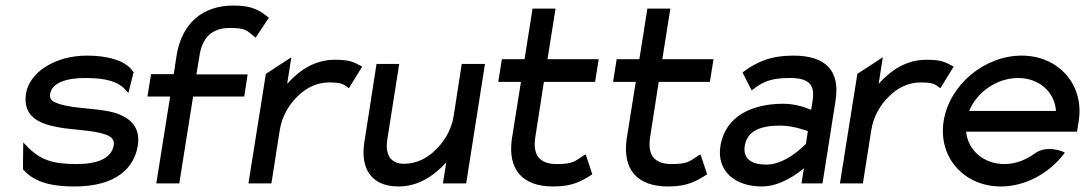

<svg xmlns="http://www.w3.org/2000/svg" viewBox="-20 -663 3922 694"><path d="M74 -325C61 -241 123 -215 191 -203C244 -193 313 -193 358 -178C379 -171 395 -161 391 -138C383 -89 329 -70 257 -70C169 -70 123 -85 73 -139L64 -148L63 -51L65 -49C108 0 177 11 250 11C401 11 465 -57 478 -136C488 -201 454 -232 410 -250C350 -274 253 -267 192 -288C172 -295 158 -302 161 -323C168 -365 222 -381 288 -381C369 -381 409 -367 438 -334L444 -327L463 -402L462 -403C434 -447 362 -462 295 -462C175 -462 86 -399 74 -325Z M513 -314H595L545 0H628L678 -314H863L875 -394H690L701 -461C711 -527 746 -562 811 -562C870 -562 874 -551 900 -530L904 -527L952 -599L949 -601C920 -624 894 -643 824 -643C712 -643 639 -579 619 -467L608 -395H526Z M878 0H961L991 -191C999 -244 1026 -287 1057 -316C1084 -343 1123 -365 1169 -365C1214 -365 1221 -359 1237 -347L1241 -344L1289 -422L1284 -425C1258 -438 1248 -447 1190 -447C1117 -447 1061 -408 1018 -360L1033 -456L941 -396Z M1297 -149C1282 -54 1322 11 1420 11C1493 11 1549 -28 1593 -76L1581 0H1665L1733 -432H1649L1620 -245C1612 -192 1584 -149 1553 -120C1526 -93 1487 -71 1441 -71C1389 -71 1372 -107 1380 -159L1423 -432H1341Z M1781 -367H1863L1830 -160C1815 -50 1868 11 1980 11C2050 11 2081 -8 2118 -31L2121 -33L2097 -105L2091 -102C2059 -81 2052 -70 1993 -70C1928 -70 1905 -104 1915 -168L1946 -367H2131L2144 -449H1959L1988 -632H1905L1876 -449H1794Z M2196 -367H2278L2245 -160C2230 -50 2283 11 2395 11C2465 11 2496 -8 2533 -31L2536 -33L2512 -105L2506 -102C2474 -81 2467 -70 2408 -70C2343 -70 2320 -104 2330 -168L2361 -367H2546L2559 -449H2374L2403 -632H2320L2291 -449H2209Z M2584 -135C2570 -46 2635 11 2734 11C2800 11 2861 -34 2886 -55L2877 0H2953L3000 -298C3018 -409 2963 -462 2848 -462C2767 -462 2716 -440 2668 -404L2664 -401L2697 -336L2702 -340C2742 -372 2776 -381 2835 -381C2902 -381 2927 -359 2917 -298L2912 -266C2898 -272 2858 -288 2812 -288C2702 -288 2602 -246 2584 -135ZM2672 -136C2681 -193 2735 -209 2799 -209C2844 -209 2887 -194 2900 -189L2893 -143C2883 -133 2819 -68 2750 -68C2696 -68 2665 -89 2672 -136Z M3016 0H3099L3129 -191C3137 -244 3164 -287 3195 -316C3222 -343 3261 -365 3307 -365C3352 -365 3359 -359 3375 -347L3379 -344L3427 -422L3422 -425C3396 -438 3386 -447 3328 -447C3255 -447 3199 -408 3156 -360L3171 -456L3079 -396Z M3391 -226C3370 -95 3464 11 3598 11C3686 11 3771 -36 3825 -106L3829 -111L3824 -114C3824 -114 3764 -141 3720 -108C3688 -85 3651 -70 3611 -70C3536 -70 3479 -119 3472 -187H3873L3879 -225C3900 -356 3807 -462 3673 -462C3539 -462 3412 -357 3391 -226ZM3483 -262C3511 -330 3583 -381 3660 -381C3736 -381 3792 -331 3797 -262Z"/></svg>

Font: Charger Pro
Style: BdObl
Weight: 700
Designer: Jasper
Foundry: Cannot Into Space Fonts
Version: Version 1.09